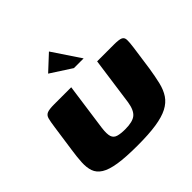

<svg xmlns="http://www.w3.org/2000/svg" viewBox="-170 -839 1006 1006"><g transform="rotate(-45 332.5 -336.5)"><path d="M632 -239Q624 -188 614.5 -148Q605 -108 586 -79.5Q567 -51 532.5 -33Q498 -15 442.5 -6.5Q387 2 303 2Q216 2 162 -6.5Q108 -15 79.5 -33Q51 -51 41.5 -78.5Q32 -106 34 -143Q36 -180 43 -227L64 -374Q69 -410 74 -428.5Q79 -447 94.5 -453.5Q110 -460 148 -460H273L236 -195Q231 -154 237.5 -135Q244 -116 264.5 -110Q285 -104 318 -104Q373 -104 396.5 -123.5Q420 -143 428 -194L465 -460H588Q627 -460 641 -453.5Q655 -447 655.5 -428.5Q656 -410 651 -374ZM354 -521 238 -596 323 -675 426 -521Z"/></g></svg>

Font: Genos ExtraBold
Style: Italic
Weight: 800
Italic angle: -8°
Version: Version 1.010